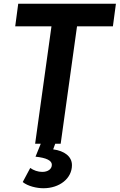

<svg xmlns="http://www.w3.org/2000/svg" viewBox="-20 -765 637 1022"><path d="M167 0H197L169 69C228 75 256 90 256 112C256 135 235 150 205 150C182 150 159 142 141 129L101 204C128 226 175 237 211 237C297 237 363 185 363 114C363 68 323 38 263 30L274 0H303L390 -625H581L597 -745H77L61 -625H254Z"/></svg>

Font: Mluvka Bold
Style: Italic
Weight: 700
Italic angle: -8°
Designer: Modified by Jiří Krblich, Original typeface by Gumpita Rahayu
Foundry: Gumpita Rahayu & Jiří Krblich
Version: Version 2.000;Glyphs 3.1.1 (3134)